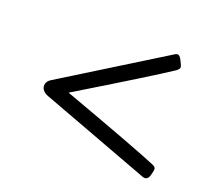

<svg xmlns="http://www.w3.org/2000/svg" viewBox="-76 -671 626 570"><g transform="rotate(20 237.0 -386.5)"><path d="M71 -376 387 -572Q394 -577 399.5 -575Q405 -573 411 -560Q418 -547 418 -542Q418 -537 409 -530Q349 -490 131 -358Q373 -270 437 -243Q447 -239 448 -233.5Q449 -228 445 -214Q440 -193 424 -198L76 -328Q57 -336 55.5 -351Q54 -366 71 -376Z"/></g></svg>

Font: Bonbon
Style: Regular
Weight: 400
Designer: Ksenia Erulevich
Foundry: Cyreal (www.cyreal.org)
Version: Version 1.000